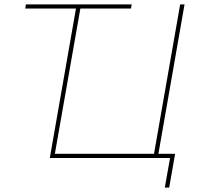

<svg xmlns="http://www.w3.org/2000/svg" viewBox="-20 -720 902 875"><path d="M98 -700H580L577 -681H95ZM801 -700H821L701 -14H681ZM751 135H731L755 0H207L329 -697H349L230 -19H778Z"/></svg>

Font: Fixel Italic Variable 20240409 Display Thin
Style: Italic
Weight: 100
Italic angle: -10°
Designer: AlfaBravo + MacPaw
Foundry: Kyrylo Tkachov, Marchela Mozhyna, Serhii Makarenko, Maria Weinstein, Zakhar Kryvoshyya
Version: Version 1.211;Glyphs 3.2 (3225)